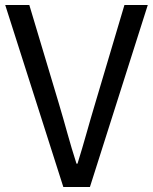

<svg xmlns="http://www.w3.org/2000/svg" viewBox="-20 -753 615 773"><path d="M235 0H342L575 -733H481L363 -336C337 -250 319 -180 292 -94H288C260 -180 243 -250 217 -336L98 -733H1Z"/></svg>

Font: Noto Sans CJK JP Regular
Style: Regular
Weight: 400
Designer: Ryoko NISHIZUKA (kana & ideographs); Paul D. Hunt (Latin, Greek & Cyrillic); Wenlong ZHANG (bopomofo); Sandoll Communica
Foundry: Adobe Systems Incorporated
Version: Version 1.001;PS 1.001;hotconv 1.0.78;makeotf.lib2.5.61930